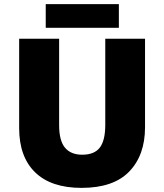

<svg xmlns="http://www.w3.org/2000/svg" viewBox="-20 -902 797 932"><path d="M684 -284Q684 -149 607.5 -69.5Q531 10 376 10Q228 10 150.5 -65.5Q73 -141 73 -280V-714H267V-295Q267 -219 295.5 -185Q324 -151 379 -151Q438 -151 464.5 -185.5Q491 -220 491 -296V-714H684ZM557 -882V-767H202V-882Z"/></svg>

Font: Noto Sans Lao Black
Style: Regular
Weight: 900
Designer: Monotype Design Team
Foundry: Monotype Imaging Inc.
Version: Version 2.003; ttfautohint (v1.8.4.7-5d5b)